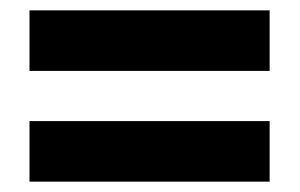

<svg xmlns="http://www.w3.org/2000/svg" viewBox="-20 -538 579 371"><path d="M37 -401V-518H501V-401ZM37 -187V-304H501V-187Z"/></svg>

Font: Noto Sans Malayalam SemiCondensed ExtraBold
Style: Regular
Weight: 800
Width: 4
Designer: Jelle Bosma - Monotype Design Team
Foundry: Monotype Imaging Inc.
Version: Version 2.104; ttfautohint (v1.8.4.7-5d5b)